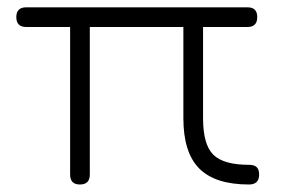

<svg xmlns="http://www.w3.org/2000/svg" viewBox="-20 -492 754 512"><path d="M23.5 -446.5Q23.5 -472.5 50 -472.5H640Q666 -472.5 666 -446.5Q666 -420 640 -420H521.5V-176.5Q521.5 -106.5 548.8 -79.5Q576 -52.5 644 -52.5Q658.5 -52.5 664.8 -46Q671 -39.5 671 -26.5Q671 0 644 0Q554 0 511.5 -42.5Q469 -85 469 -176.5V-420H219.5V-26.5Q219.5 0 193 0Q167 0 167 -26.5V-420H50Q23.5 -420 23.5 -446.5Z"/></svg>

Font: Jura Light
Style: Regular
Weight: 400
Version: Version 5.106